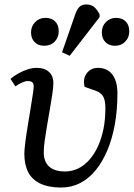

<svg xmlns="http://www.w3.org/2000/svg" viewBox="-20 -826 599 860"><path d="M254 14Q198 14 161 -3.5Q124 -21 106.5 -54.5Q89 -88 89 -138Q89 -153 93 -185.5Q97 -218 103.5 -258Q110 -298 116.5 -337Q123 -376 127 -403.5Q131 -431 131 -438Q131 -452 124.5 -457.5Q118 -463 104 -463Q94 -463 79 -456.5Q64 -450 49 -439L27 -473Q44 -487 64 -498Q84 -509 104.5 -515.5Q125 -522 143 -522Q168 -522 184.5 -514Q201 -506 210 -491Q219 -476 219 -453Q219 -435 214.5 -405.5Q210 -376 204 -340.5Q198 -305 191.5 -268Q185 -231 180.5 -198.5Q176 -166 176 -144Q176 -102 200 -80Q224 -58 271 -58Q303 -58 330.5 -71.5Q358 -85 380.5 -110.5Q403 -136 419 -171Q435 -206 443.5 -248.5Q452 -291 452 -340Q452 -367 447 -382.5Q442 -398 430.5 -407.5Q419 -417 396 -424L359 -437Q350 -472 368 -497Q386 -522 419 -522Q446 -522 465.5 -509Q485 -496 495.5 -470.5Q506 -445 506 -408Q506 -334 494.5 -269.5Q483 -205 461 -153Q439 -101 408.5 -63.5Q378 -26 339 -6Q300 14 254 14ZM292 -576 258 -592 316 -759Q325 -785 336 -795.5Q347 -806 367 -806Q387 -806 400.5 -795.5Q414 -785 426 -762V-749ZM178 -621Q151 -621 135 -637.5Q119 -654 119 -681Q119 -708 137.5 -727Q156 -746 183 -746Q211 -746 227 -730Q243 -714 243 -686Q243 -658 225 -639.5Q207 -621 178 -621ZM495 -621Q468 -621 452 -637.5Q436 -654 436 -681Q436 -709 454.5 -727.5Q473 -746 500 -746Q527 -746 543 -730Q559 -714 559 -686Q559 -658 541 -639.5Q523 -621 495 -621Z"/></svg>

Font: Literata 18pt
Style: Italic
Weight: 400
Italic angle: -2°
Designer: Latin by Veronika Burian and Jose Scaglione. Greek by Irene Vlachou. Cyrillic by Vera Evstafieva
Foundry: TypeTogether
Version: Version 3.103;gftools[0.9.29]